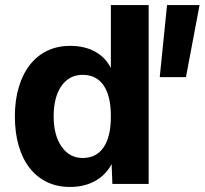

<svg xmlns="http://www.w3.org/2000/svg" viewBox="-20 -730 812 762"><path d="M258 12Q207 12 166.5 -7.5Q126 -27 97.5 -63.5Q69 -100 54 -152Q39 -204 39 -268Q39 -332 54.5 -384Q70 -436 98.5 -472.5Q127 -509 167.5 -528.5Q208 -548 258 -548Q316 -548 357.5 -525Q399 -502 420 -460V-710H570V0H426L423 -79Q400 -35 357 -11.5Q314 12 258 12ZM308 -103Q362 -103 391 -145Q420 -187 420 -268Q420 -350 391 -391.5Q362 -433 308 -433Q255 -433 224 -389Q193 -345 193 -268Q193 -193 224.5 -148Q256 -103 308 -103ZM614 -424 643 -710H772L718 -424Z"/></svg>

Font: Geist
Style: Bold
Weight: 400
Designer: Basement.studio, Andrés Briganti, Mateo Zaragoza
Foundry: Basement.studio, Vercel, Andrés Briganti, Guido Ferreyra, Mateo Zaragoza
Version: Version 1.401